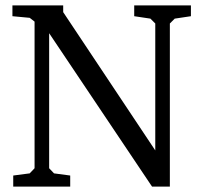

<svg xmlns="http://www.w3.org/2000/svg" viewBox="-20 -691 753 711"><path d="M26 -631V-671H214V-646L555 -134V-604L537 -622L477 -631V-671H687V-631L627 -622L609 -604V0H543L162 -568V-68L180 -49L240 -41V0H29V-41L90 -49L108 -68V-611L90 -625Z"/></svg>

Font: Khartiya
Style: Regular
Weight: 500
Version: Version 1.0.1